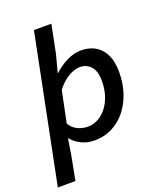

<svg xmlns="http://www.w3.org/2000/svg" viewBox="-175 -809 936 1107"><g transform="rotate(-20 293.0 -256.0)"><path d="M-14 194 167 -706H274L239 -532L211 -426H214Q249 -459 293 -481Q337 -503 380 -503Q458 -503 502 -453.5Q546 -404 546 -310Q546 -243 526.5 -184Q507 -125 472 -81.5Q437 -38 388 -13Q339 12 279 12Q236 12 199.5 -5.5Q163 -23 140 -52H138L122 48L94 194ZM269 -76Q304 -76 334.5 -93Q365 -110 387.5 -140Q410 -170 422.5 -210Q435 -250 435 -296Q435 -357 409 -386Q383 -415 341 -415Q309 -415 271.5 -393Q234 -371 200 -328L160 -134Q180 -102 209.5 -89Q239 -76 269 -76Z"/></g></svg>

Font: Source Code Pro Semibold
Style: Italic
Weight: 600
Italic angle: -11°
Monospace: yes
Designer: Paul D. Hunt, Teo Tuominen
Foundry: Adobe Systems Incorporated
Version: Version 1.050;PS 1.000;hotconv 16.6.51;makeotf.lib2.5.65220